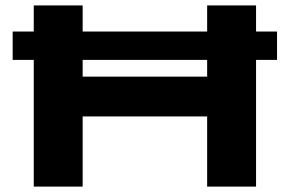

<svg xmlns="http://www.w3.org/2000/svg" viewBox="-20 -691 1073 711"><path d="M747.1 0V-259.8H286.1V0H105V-469.2H26.9V-574.2H105V-670.9H286.1V-574.2H747.1V-670.9H928.2V-574.2H1005.9V-469.2H928.2V0ZM747.1 -407.2V-469.2H286.1V-407.2Z"/></svg>

Font: Syncopate
Style: Bold
Weight: 700
Designer: Astigmatic (AOETI)
Foundry: Astigmatic (AOETI)
Version: Version 1.001 2011